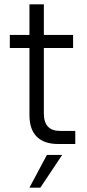

<svg xmlns="http://www.w3.org/2000/svg" viewBox="-20 -660 400 880"><path d="M25 -500H115V-640H181V-500H315V-440H181V-140Q181 -60 255 -60H325V0H247Q182 0 148.5 -33.5Q115 -67 115 -132V-440H25ZM195 50H265L165 200H115Z"/></svg>

Font: PT Root UI Web
Style: Regular
Weight: 400
Designer: Vitaly Kuzmin
Foundry: ParaType Ltd.
Version: Version 1.000W